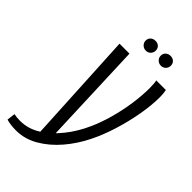

<svg xmlns="http://www.w3.org/2000/svg" viewBox="-297 -688 873 873"><g transform="rotate(45 140.0 -251.5)"><path d="M-7 117Q-25 117 -41 115Q-57 113 -69 109L-64 69Q-56 71 -46.5 72Q-37 73 -24 73Q27 73 72.5 44.5Q118 16 156.5 -32Q195 -80 221 -139Q241 -183 256 -237Q271 -291 279 -346Q287 -401 287 -449Q287 -465 286 -476.5Q285 -488 283 -495H345Q349 -477 349 -452Q349 -401 338 -338.5Q327 -276 307.5 -213Q288 -150 262 -98Q233 -39 191.5 9.5Q150 58 99.5 87.5Q49 117 -7 117ZM76 55 47 -495H111L131 31ZM154 -557Q140 -557 130.5 -566.5Q121 -576 121 -589Q121 -603 130.5 -611.5Q140 -620 154 -620Q168 -620 177 -611.5Q186 -603 186 -589Q186 -576 177 -566.5Q168 -557 154 -557ZM251 -557Q237 -557 227.5 -566.5Q218 -576 218 -589Q218 -603 227.5 -611.5Q237 -620 251 -620Q265 -620 274 -611.5Q283 -603 283 -589Q283 -576 274 -566.5Q265 -557 251 -557Z"/></g></svg>

Font: Alumni Sans
Style: Italic
Weight: 400
Italic angle: -8°
Version: Version 1.016